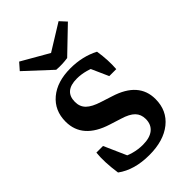

<svg xmlns="http://www.w3.org/2000/svg" viewBox="-209 -739 817 817"><g transform="rotate(-45 200.0 -330.0)"><path d="M183.1 7.8Q92.8 7.8 36.1 -34.2Q25.4 -107.4 30.8 -159.2H70.8L125 -36.6L85.9 -72.3Q138.7 -42.5 194.3 -42.5Q236.3 -42.5 258.5 -60.5Q280.8 -78.6 280.8 -111.8Q280.8 -139.6 263.4 -157.5Q246.1 -175.3 207 -187L156.2 -203.1Q31.2 -242.2 31.2 -344.7Q31.2 -411.6 78.6 -451.4Q126 -491.2 206.1 -491.2Q278.3 -491.2 336.4 -460.9Q345.7 -400.4 341.8 -350.6H299.8L255.4 -450.2L303.2 -411.1Q246.1 -440.9 194.8 -440.9Q118.7 -440.9 118.7 -376Q118.7 -347.2 137.2 -328.9Q155.8 -310.5 197.8 -297.4L248 -281.2Q370.1 -243.2 370.1 -142.6Q370.1 -73.2 319.6 -32.7Q269 7.8 183.1 7.8ZM159.2 -529.3 45.4 -634.8 72.3 -665.5 222.7 -579.1ZM159.2 -529.3 167 -578.6 312.5 -668.5 339.4 -639.2 227.5 -531.7Q210.9 -529.3 194.8 -528.6Q178.7 -527.8 159.2 -529.3Z"/></g></svg>

Font: Markazi Text Medium
Style: Regular
Weight: 500
Designer: Borna Izadpanah (Arabic designer), Fiona Ross (Arabic design director) and Florian Runge (Latin designer)
Foundry: Borna Izadpanah and Florian Runge
Version: Version 1.001